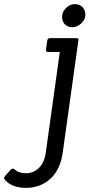

<svg xmlns="http://www.w3.org/2000/svg" viewBox="-40 -677 434 931"><path d="M322.5 -657Q346 -657 360 -642.5Q374 -628 374 -605Q374 -582 354 -563.5Q334 -545 311 -545Q288 -545 274.5 -559Q261 -573 261 -596Q261 -619 280 -638Q299 -657 322.5 -657ZM193 -425Q181 -425 183 -437L189 -480Q191 -492 203 -492H330Q341 -492 341 -484Q341 -482 340 -480L264 64Q252 147 203.5 190.5Q155 234 86.5 234Q18 234 -16 195Q-20 191 -20 186Q-20 181 -15 176L12 146Q22 136 31 144Q50 163 86 163Q122 163 148.5 137.5Q175 112 182 63L250 -425Z"/></svg>

Font: Sanchez
Style: Italic
Weight: 400
Designer: Daniel Hernández
Foundry: LatinoType
Version: Version 1.001